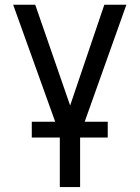

<svg xmlns="http://www.w3.org/2000/svg" viewBox="-20 -565 574 790"><path d="M34.2 -545.4H125L268.6 -130.9L409.2 -545.4H500L309.6 -11.2V204.6H226.1V-11.2ZM110.8 1V-64H423.3V1Z"/></svg>

Font: Sahel VF Regular
Style: Regular
Weight: 400
Foundry: Saber Rastikerdar (saber.rastikerdar@gmail.com)
Version: Version 3.4.0